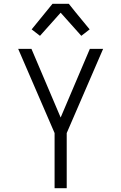

<svg xmlns="http://www.w3.org/2000/svg" viewBox="-20 -993 640 1013"><path d="M268 0V-291L76 -735H146L300 -373L454 -735H524L332 -291V0ZM191 -804 147 -838 257 -973H343L379 -928L453 -838L409 -804L300 -926Z"/></svg>

Font: Iosevka Aile Light
Style: Regular
Weight: 300
Designer: Belleve Invis
Foundry: Belleve Invis
Version: Version 27.3.5; ttfautohint (v1.8.4)